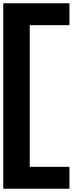

<svg xmlns="http://www.w3.org/2000/svg" viewBox="-20 -993 445 1175"><path d="M405 162H0V-973H405V-839H162V28H405Z"/></svg>

Font: Neutral Face
Style: Bold
Weight: 700
Designer: Vadym Aksieiev
Version: Version 1.039;Fontself Maker 3.5.7